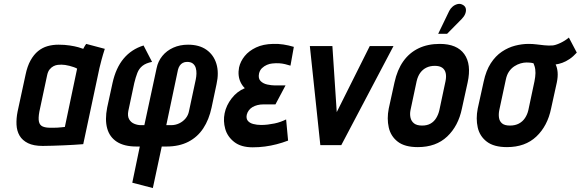

<svg xmlns="http://www.w3.org/2000/svg" viewBox="-20 -734 2937 971"><path d="M510 -487 416 -512Q410 -504 405.5 -495.5Q401 -487 401 -487Q394 -490 376.5 -495Q359 -500 333 -504Q307 -508 276 -508Q246 -508 220 -500.5Q194 -493 172.5 -475.5Q151 -458 134.5 -428.5Q118 -399 109 -355L69 -170Q62 -135 63.5 -103.5Q65 -72 79 -48Q93 -24 121.5 -10Q150 4 196 4Q219 4 246.5 3Q274 2 301.5 1Q329 0 351.5 -1.5Q374 -3 387.5 -4Q401 -5 401 -5L483 -390Q487 -407 493.5 -431.5Q500 -456 510 -487ZM179 -169 218 -352Q222 -372 231 -383Q240 -394 251 -399.5Q262 -405 272.5 -406Q283 -407 291 -407Q299 -407 309.5 -405.5Q320 -404 331.5 -401Q343 -398 353 -394.5Q363 -391 370 -387L308 -92Q298 -91 288.5 -90Q279 -89 270 -88.5Q261 -88 252 -88Q243 -88 234 -88Q210 -88 195.5 -94.5Q181 -101 177 -118.5Q173 -136 179 -169Z M549 -314 522 -190Q510 -129 522 -85Q534 -41 571 -17Q608 7 670 7H687L649 190L753 217L798 7H822Q886 7 932.5 -17Q979 -41 1008 -85Q1037 -129 1050 -190L1075 -308Q1088 -366 1074.5 -411Q1061 -456 1024.5 -482Q988 -508 931 -508Q890 -508 856.5 -493Q823 -478 801 -451Q779 -424 772 -389L710 -101H693Q676 -101 659 -108Q642 -115 633 -131Q624 -147 629 -173L659 -314Q666 -343 674.5 -365Q683 -387 700.5 -401Q718 -415 749 -421L706 -504Q645 -485 605.5 -438Q566 -391 549 -314ZM845 -101H821L880 -381Q883 -393 889 -402Q895 -411 904.5 -416Q914 -421 926 -421Q945 -421 955.5 -412.5Q966 -404 970 -390.5Q974 -377 973.5 -361.5Q973 -346 970 -332L936 -173Q932 -151 918.5 -135Q905 -119 886 -110Q867 -101 845 -101Z M1449 -402 1466 -497Q1439 -505 1413 -509Q1387 -513 1361 -512Q1311 -511 1275 -494Q1239 -477 1217.5 -450.5Q1196 -424 1189 -393Q1185 -372 1187 -353Q1189 -334 1197 -317.5Q1205 -301 1218 -288Q1179 -272 1151.5 -236.5Q1124 -201 1116 -161Q1108 -122 1119 -82.5Q1130 -43 1164.5 -16Q1199 11 1258 11Q1290 11 1320 7Q1350 3 1379 -4.5Q1408 -12 1437 -23L1427 -130Q1415 -124 1400 -118.5Q1385 -113 1368 -109.5Q1351 -106 1334 -104Q1317 -102 1301 -102Q1279 -102 1260.5 -107Q1242 -112 1233 -123.5Q1224 -135 1228 -154Q1231 -166 1238.5 -176Q1246 -186 1257 -192.5Q1268 -199 1282 -202.5Q1296 -206 1311 -206H1373L1424 -302H1371Q1353 -302 1332 -306.5Q1311 -311 1298 -324Q1285 -337 1290 -362Q1294 -379 1305 -389.5Q1316 -400 1330 -406Q1344 -412 1357 -413Q1376 -415 1392 -414Q1408 -413 1422 -409.5Q1436 -406 1449 -402Z M1547 -501 1600 0H1706L1970 -501H1850L1683 -167L1661 -501Z M2316 -185 2345 -317Q2365 -409 2328 -460.5Q2291 -512 2204 -512Q2143 -512 2096.5 -489.5Q2050 -467 2019.5 -424Q1989 -381 1975 -317L1946 -185Q1936 -134 1946 -89.5Q1956 -45 1991.5 -17.5Q2027 10 2093 10Q2185 10 2241.5 -43.5Q2298 -97 2316 -185ZM2233 -323 2202 -177Q2197 -155 2186 -137Q2175 -119 2157.5 -109Q2140 -99 2115 -99Q2088 -99 2074 -110Q2060 -121 2056 -139Q2052 -157 2056 -177L2087 -323Q2093 -349 2105.5 -366Q2118 -383 2136.5 -392Q2155 -401 2179 -401Q2203 -401 2216.5 -391.5Q2230 -382 2234 -364.5Q2238 -347 2233 -323ZM2315 -638Q2327 -650 2332.5 -663.5Q2338 -677 2336 -689Q2334 -701 2323 -708Q2309 -717 2294.5 -713.5Q2280 -710 2269 -700.5Q2258 -691 2252 -679L2196 -563H2241Z M2897 -468 2857 -544Q2838 -528 2813.5 -516.5Q2789 -505 2773 -504Q2752 -503 2732.5 -505Q2713 -507 2693.5 -509.5Q2674 -512 2653 -512Q2620 -512 2585 -503Q2550 -494 2518 -472.5Q2486 -451 2462 -414Q2438 -377 2426 -321L2396 -185Q2386 -134 2396 -89.5Q2406 -45 2442 -17.5Q2478 10 2544 10Q2636 10 2692.5 -43.5Q2749 -97 2767 -185L2796 -317Q2802 -346 2800 -369Q2798 -392 2790 -408Q2806 -410 2824 -416.5Q2842 -423 2860.5 -435.5Q2879 -448 2897 -468ZM2683 -323 2652 -177Q2647 -155 2635 -137Q2623 -119 2604 -109Q2585 -99 2559 -99Q2532 -99 2519 -110Q2506 -121 2503.5 -139Q2501 -157 2505 -177L2538 -331Q2543 -356 2554.5 -372.5Q2566 -389 2581.5 -399Q2597 -409 2613 -413.5Q2629 -418 2643 -418Q2650 -418 2655.5 -417.5Q2661 -417 2666.5 -416.5Q2672 -416 2678 -414Q2681 -407 2683.5 -399Q2686 -391 2687 -382.5Q2688 -374 2688 -364.5Q2688 -355 2686.5 -344.5Q2685 -334 2683 -323Z"/></svg>

Font: Advent Pro
Style: Bold Italic
Weight: 700
Italic angle: -12°
Designer: VivaRado, Andreas Kalpakidis
Foundry: VivaRado, Andreas Kalpakidis
Version: Version 3.000